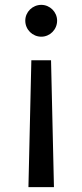

<svg xmlns="http://www.w3.org/2000/svg" viewBox="-20 -520 339 790"><path d="M150 -369C185 -369 215 -398 215 -435C215 -471 185 -500 150 -500C114 -500 84 -471 84 -435C84 -398 114 -369 150 -369ZM109 -272 97 250H202L190 -272Z"/></svg>

Font: Oakes Medium
Style: Regular
Weight: 500
Designer: Samuel Oakes
Foundry: Samuel Oakes
Version: Version 1.003;PS 001.003;hotconv 1.0.88;makeotf.lib2.5.64775